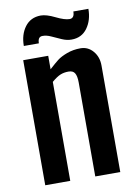

<svg xmlns="http://www.w3.org/2000/svg" viewBox="-91 -886 667 945"><g transform="rotate(-10 242.0 -413.5)"><path d="M57.1 0V-625H182.1V-557.6Q210 -583 227.5 -596.7Q245.1 -610.4 276.4 -622.1Q307.6 -633.8 344.7 -633.8Q382.3 -633.8 407.2 -604.5Q432.1 -575.2 432.1 -532.7V0H307.1V-468.8Q307.1 -502 297.9 -516.6Q289.1 -531.2 266.6 -531.2Q244.1 -531.2 226.1 -523.9Q208 -516.6 182.1 -494.6V0ZM309.6 -683.6Q286.1 -683.6 261.7 -694.3Q237.3 -705.1 213.9 -715.8Q190.9 -726.6 170.9 -726.1Q147.5 -726.1 147.5 -693.4H72.3Q72.3 -750 100.6 -788.1Q128.9 -826.2 179.7 -826.7Q208 -826.7 250.5 -805.7Q293 -784.7 317.4 -784.7Q341.8 -784.7 341.8 -818.4H417Q417 -761.7 388.7 -722.7Q360.4 -683.6 309.6 -683.6Z"/></g></svg>

Font: Oswald-Regular
Style: Regular
Weight: 400
Designer: vernon adams
Foundry: vernon adams
Version: Version 2.002; ttfautohint (v0.92.18-e454-dirty) -l 8 -r 50 